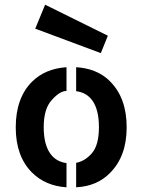

<svg xmlns="http://www.w3.org/2000/svg" viewBox="-20 -784 606 817"><path d="M130 -662 409 -558 439 -632 172 -764ZM263 13C263 13 263 -90 263 -90C208 -97 166 -140 166 -243C166 -294 177 -333 200 -358C223 -384 244 -397 263 -397C263 -397 263 -498 263 -498C202 -494 153 -473 116 -436C70 -390 47 -325 47 -242C47 -160 70 -96 116 -50C154 -12 203 9 263 13ZM304 -91C304 -91 304 13 304 13C364 10 413 -11 450 -50C496 -97 519 -161 519 -242C519 -325 496 -389 450 -436C409 -479 355 -495 304 -498C304 -498 304 -396 304 -396C360 -389 401 -346 401 -243C401 -192 391 -155 371 -132C351 -109 329 -96 304 -91Z"/></svg>

Font: Karla
Style: Bold Stencil
Weight: 400
Designer: Jonathan Pinhorn
Version: Version 1.000